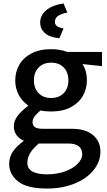

<svg xmlns="http://www.w3.org/2000/svg" viewBox="-20 -843 617 1109"><path d="M33 0ZM569 -461 457 -473Q482 -432 482 -380Q482 -331 459 -290Q436 -249 389.5 -224Q343 -199 275 -199Q241 -199 214 -205Q190 -185 179 -169.5Q168 -154 168 -138Q168 -117 182.5 -108Q197 -99 231 -99H396Q474 -99 517 -63Q560 -27 560 33Q560 92 519.5 141Q479 190 409 218Q339 246 252 246Q136 246 84.5 205Q33 164 33 104Q33 64 54 33Q75 2 118 -30Q60 -56 60 -114Q60 -144 80 -171.5Q100 -199 144 -233Q107 -258 87.5 -296Q68 -334 68 -378Q68 -427 91 -468Q114 -509 161 -534Q208 -559 275 -559Q327 -559 369 -543H569ZM375 -379Q375 -425 348.5 -453Q322 -481 275 -481Q230 -481 203 -453Q176 -425 176 -379Q176 -333 203 -305Q230 -277 275 -277Q321 -277 348 -305Q375 -333 375 -379ZM375 -14H217H204Q138 41 138 96Q138 132 167.5 148Q197 164 252 164Q309 164 355.5 147Q402 130 428.5 103Q455 76 455 49Q455 -14 375 -14ZM212 -712Q212 -754 246.5 -783.5Q281 -813 347 -823L369 -771Q328 -762 312.5 -749Q297 -736 297 -716Q297 -686 347 -679L323 -622Q265 -628 238.5 -652.5Q212 -677 212 -712Z"/></svg>

Font: Martel Sans SemiBold
Style: Regular
Weight: 600
Designer: Dan Reynolds and Mathieu Réguer
Foundry: Dan Reynolds and Mathieu Réguer
Version: Version 1.002; ttfautohint (v1.1) -l 5 -r 5 -G 72 -x 0 -D la